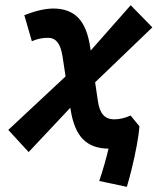

<svg xmlns="http://www.w3.org/2000/svg" viewBox="-20 -560 626 736"><path d="M89.8 22.9 11.7 -62 231.4 -267.1 219.7 -343.8Q213.9 -381.3 200.2 -398.2Q186.5 -415 165 -415Q148.4 -415 133.5 -412.1Q118.7 -409.2 102.1 -401.9L73.2 -502Q138.7 -527.3 185.1 -527.3Q245.1 -527.3 279.8 -491.9Q314.5 -456.5 326.2 -376.5L327.6 -366.2L481 -540L564 -455.1L344.7 -244.6L355 -173.8Q360.4 -136.2 375.7 -119.4Q391.1 -102.5 417.5 -102.5Q448.2 -102.5 480.5 -117.2L514.6 -75.7Q512.2 -45.4 504.4 -3.2Q496.6 39.1 486.3 81.5Q476.1 124 466.3 156.2L360.4 133.8Q370.1 105.5 379.6 72.3Q389.2 39.1 396 9.8Q333 9.3 297.9 -26.4Q262.7 -62 250.5 -141.1L249.5 -147Z"/></svg>

Font: Cascadia Mono NF SemiBold
Style: Italic
Weight: 600
Italic angle: -10°
Monospace: yes
Designer: Aaron Bell
Foundry: Saja Typeworks
Version: Version 2404.023; ttfautohint (v1.8.4)